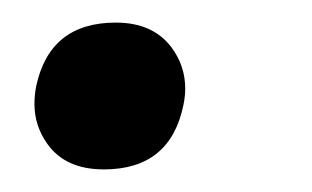

<svg xmlns="http://www.w3.org/2000/svg" viewBox="-20 -139 276 170"><path d="M72 11Q38 11 22 -11.5Q10.5 -27.5 10.5 -47Q10.5 -54.5 12 -62.5Q24 -119 82.5 -119Q115 -119 131.5 -97.5Q144 -81 144 -60.5Q144 -54 142.5 -46.5Q131 11 72 11Z"/></svg>

Font: Heraclito
Style: Italic
Weight: 400
Italic angle: -12°
Designer: Kostas Bartsokas (font) & Cristiano Sobral (main changes)
Foundry: Kostas Bartsokas (font) & Cristiano Sobral (main changes)
Version: Version 1.00;July 8, 2020;FontCreator 13.0.0.2655 64-bit